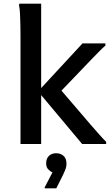

<svg xmlns="http://www.w3.org/2000/svg" viewBox="-20 -780 601 1040"><path d="M203 0H91V-589Q91 -609 90.5 -640.5Q90 -672 88.5 -703Q87 -734 83 -752L85 -760H203V-303L427 -545H551V-533Q536 -521 515 -499Q494 -477 473 -456L313 -289L475 -100Q495 -77 518.5 -50.5Q542 -24 555 -12V0H425L203 -265ZM264 154Q253 149 241.5 137.5Q230 126 230 105Q230 79 245 64.5Q260 50 284 50Q308 50 324 64Q340 78 340 106Q340 125 333 141Q326 157 321 168L285 240H222V235Z"/></svg>

Font: Kufam Medium
Style: Regular
Weight: 500
Designer: Wael Morcos, Artur Schmal
Foundry: Original Type
Version: Version 1.300; ttfautohint (v1.8.3)